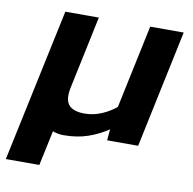

<svg xmlns="http://www.w3.org/2000/svg" viewBox="-102 -547 767 762"><g transform="rotate(10 281.5 -165.5)"><path d="M-30 143 101 -474H236L174 -180Q164 -132 182 -110.5Q200 -89 246 -89Q281 -89 314 -103Q347 -117 372 -138L443 -474H578L478 0H353L357 -45Q322 -21 278 -5.5Q234 10 178 10Q166 10 154 7.5Q142 5 135 2L105 143Z"/></g></svg>

Font: Kanit Medium
Style: Italic
Weight: 500
Italic angle: -12°
Designer: Katatrad Team
Foundry: CadsonDemak
Version: Version 2.000; ttfautohint (v1.8.3)